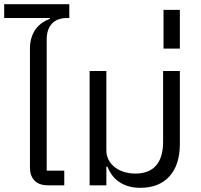

<svg xmlns="http://www.w3.org/2000/svg" viewBox="-27 -885 959 917"><path d="M202 0Q159 0 137.5 -23Q116 -46 116 -84V-651Q116 -683 124 -707Q132 -731 145 -748Q158 -765 175 -776.5Q192 -788 211 -795V-799H-7V-865H304V-799H294Q246 -799 221 -772Q196 -745 196 -696V-70H280V0Z M644 12Q609 12 583 3.5Q557 -5 538 -19Q519 -33 506.5 -51Q494 -69 486 -89H481V0H401V-546H481V-168Q481 -140 493 -119Q505 -98 524.5 -84Q544 -70 568.5 -63Q593 -56 619 -56Q685 -56 718.5 -94.5Q752 -133 752 -208V-546H832V-198Q832 -97 782 -42.5Q732 12 644 12Z M754 -838H832V-653H754Z"/></svg>

Font: IBM Plex Sans Thai
Style: Regular
Weight: 400
Designer: Mike Abbink, Paul van der Laan, Pieter van Rosmalen, Ben Mitchell, Mark Frömberg
Foundry: Bold Monday
Version: Version 1.1